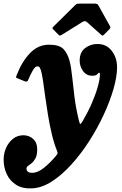

<svg xmlns="http://www.w3.org/2000/svg" viewBox="-106 -790 686 1076"><path d="M410.5 -365.5Q378.5 -365.5 359.2 -392Q340 -418.5 340.5 -452Q341 -497.5 371 -520.5Q401 -543.5 440 -543.5Q490.5 -543.5 520.2 -505.2Q550 -467 550 -413Q550 -360.5 530 -291.2Q510 -222 475 -146.5Q440 -71 393.8 1Q347.5 73 294.2 131.8Q241 190.5 185.2 226.5Q129.5 262.5 75.5 265.5Q20.5 268.5 -15.2 246Q-51 223.5 -68.5 185.2Q-86 147 -85.5 103.5Q-85.5 69.5 -71.8 38.5Q-58 7.5 -33.2 -12.2Q-8.5 -32 25 -32Q57.5 -32 80.2 -11Q103 10 102.5 50Q102 80 92.8 97.2Q83.5 114.5 72 124Q60.5 133.5 51.5 139.5Q42.5 145.5 42.5 153.5Q42 178.5 74.5 178.5Q106 178.5 141 150Q176 121.5 206.5 85Q215 74.5 216.5 71.2Q218 68 213 54Q196 11.5 183.8 -40.5Q171.5 -92.5 162.8 -146.5Q154 -200.5 147.2 -250Q140.5 -299.5 135 -337.5Q129.5 -375.5 123.5 -395.5Q121 -403.5 117.2 -410.8Q113.5 -418 103 -418Q91.5 -418 79.2 -397.8Q67 -377.5 51.5 -341.5Q48.5 -334 44.2 -333Q40 -332 32.5 -334.5L-7.5 -351Q-17.5 -354.5 -16.2 -358.8Q-15 -363 -11 -372.5Q16.5 -444 61.8 -491.8Q107 -539.5 169 -539.5Q226 -539.5 249.2 -515.5Q272.5 -491.5 283.5 -450Q293 -414 298.2 -362.2Q303.5 -310.5 311.2 -248Q319 -185.5 335.5 -117Q340.5 -95.5 344.2 -95.5Q348 -95.5 357.5 -111.5Q387 -162 408.8 -212.2Q430.5 -262.5 442.2 -304.8Q454 -347 454 -373.5Q454 -382 450.5 -382Q444.5 -382 438.8 -373.8Q433 -365.5 410.5 -365.5ZM220.5 -596.5 192 -625.5Q187 -631 187.8 -633.5Q188.5 -636 194.5 -642L315.5 -761.5Q321.5 -767.5 327.2 -768.8Q333 -770 344 -770H423Q439.5 -770 444.5 -761.5L511 -642Q515.5 -635 507 -626L477 -596Q470.5 -589.5 468.2 -590.2Q466 -591 460.5 -595.5L381 -666.5Q370.5 -676 356 -667L238 -593.5Q231 -589.5 227.8 -591Q224.5 -592.5 220.5 -596.5Z"/></svg>

Font: Besley* Narrow Heavy
Style: Italic
Weight: 800
Width: 4
Italic angle: -13°
Designer: Owen Earl
Foundry: indestructible type*
Version: Version 3.000; ttfautohint (v1.8.3)